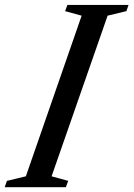

<svg xmlns="http://www.w3.org/2000/svg" viewBox="-74 -782 558 802"><path d="M-54.5 0 -45 -26.5 34 -45.5 267 -716.5 198 -735.5 207.5 -761.5H463L454 -735.5L375.5 -716.5L141.5 -45.5L211 -26.5L201 0Z"/></svg>

Font: Libre Caslon Condensed Medium Italic
Style: Regular
Weight: 500
Italic angle: -22.583°
Designer: Pablo Impallari, Rodrigo Fuenzalida, Katja Schimmel, Ertekin Erdin
Foundry: Pablo Impallari, Rodrigo Fuenzalida
Version: Version 2.000; ttfautohint (v1.8.4.7-5d5b);gftools[0.9.33]